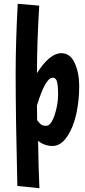

<svg xmlns="http://www.w3.org/2000/svg" viewBox="-20 -753 450 1018"><path d="M74 -733 188 -723Q176 -526 176 -365Q243 -471 305 -471Q353 -471 376.5 -418Q400 -365 400 -296Q400 -220 384.5 -149Q369 -78 335.5 -28.5Q302 21 259 21Q216 21 182 -6Q184 139 189 245L72 233Q63 -134 63 -365Q63 -529 74 -733ZM176 -194Q176 -182 176.5 -155.5Q177 -129 177 -116Q189 -99 198 -92.5Q207 -86 225 -86Q250 -86 269 -141.5Q288 -197 288 -252Q288 -297 282.5 -319Q277 -341 259 -341Q221 -341 176 -194Z"/></svg>

Font: Boogaloo
Style: Regular
Weight: 400
Designer: John Vargas Beltran
Foundry: John Vargas Beltran
Version: Version 1.001